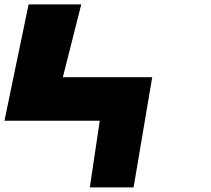

<svg xmlns="http://www.w3.org/2000/svg" viewBox="-84 -838 941 858"><path d="M-64.1 -298.5H361.8L317.4 -0.7H513L596.2 -493H196.9L279.1 -818.3H43.8Z"/></svg>

Font: Hussar
Style: BdOpOblFour
Weight: 700
Foundry: Cannot Into Space Fonts
Version: Version 2.00